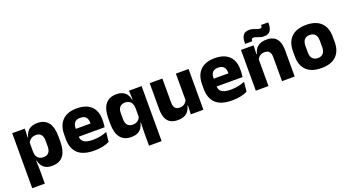

<svg xmlns="http://www.w3.org/2000/svg" viewBox="-55 -1342 3981 2176"><g transform="rotate(-20 1936.0 -254.0)"><path d="M351.5 11.5Q307.5 11.5 277.5 -3Q247.5 -17.5 229.8 -44.2Q212 -71 204.5 -106.5H165L201 -209.5Q202 -179 212.8 -158Q223.5 -137 243.8 -125.8Q264 -114.5 292 -114.5Q334 -114.5 355.8 -139.2Q377.5 -164 377.5 -213V-283Q377.5 -332 356.2 -356.5Q335 -381 293 -381Q269.5 -381 250.2 -372Q231 -363 217.8 -348.2Q204.5 -333.5 198.5 -314.5L163.5 -385H204Q211.5 -418 229 -444.8Q246.5 -471.5 277.5 -487.2Q308.5 -503 356.5 -503Q442.5 -503 486.8 -446.8Q531 -390.5 531 -278V-218Q531 -104.5 486.8 -46.5Q442.5 11.5 351.5 11.5ZM51 172V-491.5H203L198 -359L201 -341.5V-152.5L199 -126.5L203 5V172Z M861 12.5Q727 12.5 663 -47.2Q599 -107 599 -221.5V-272.5Q599 -385.5 659 -445.8Q719 -506 833.5 -506Q910.5 -506 961.8 -479.8Q1013 -453.5 1038.8 -405Q1064.5 -356.5 1064.5 -288.5V-272Q1064.5 -253 1062.8 -233.2Q1061 -213.5 1058 -196.5H920Q922 -225.5 922.5 -251.2Q923 -277 923 -298Q923 -328.5 913.5 -349.2Q904 -370 884.2 -381Q864.5 -392 833.5 -392Q787.5 -392 766.2 -367.2Q745 -342.5 745 -297V-252L746 -235.5V-200.5Q746 -181.5 752.2 -164.5Q758.5 -147.5 774.2 -134.8Q790 -122 817.8 -114.8Q845.5 -107.5 888.5 -107.5Q934 -107.5 976 -116.2Q1018 -125 1056.5 -140L1044 -25Q1010 -7.5 963.5 2.5Q917 12.5 861 12.5ZM680 -196.5V-291H1027V-196.5Z M1306 11.5Q1220 11.5 1175.8 -45Q1131.5 -101.5 1131.5 -213V-273.5Q1131.5 -387 1176 -445Q1220.5 -503 1310.5 -503Q1355 -503 1385 -488.5Q1415 -474 1433 -447.5Q1451 -421 1458.5 -385H1500L1461.5 -286Q1460.5 -316.5 1449.5 -337.5Q1438.5 -358.5 1418.5 -369.8Q1398.5 -381 1370.5 -381Q1329 -381 1307 -356.2Q1285 -331.5 1285 -282.5V-213Q1285 -164 1307.2 -139.2Q1329.5 -114.5 1372.5 -114.5Q1396 -114.5 1414.2 -123Q1432.5 -131.5 1445.2 -146.5Q1458 -161.5 1464 -180.5L1501 -106.5H1458Q1451 -73.5 1433.5 -46.5Q1416 -19.5 1385 -4Q1354 11.5 1306 11.5ZM1459.5 172V5L1463.5 -127L1461.5 -150V-348.5L1464 -373L1459.5 -491.5H1611.5V172Z M1862 -491.5V-202.5Q1862 -175.5 1869 -155.8Q1876 -136 1892.5 -125.2Q1909 -114.5 1937.5 -114.5Q1961.5 -114.5 1979.2 -123Q1997 -131.5 2009.2 -146Q2021.5 -160.5 2027.5 -178L2051 -106.5H2025Q2017 -73.5 1998.8 -46.5Q1980.5 -19.5 1948.8 -4Q1917 11.5 1867.5 11.5Q1813 11.5 1777.8 -9.8Q1742.5 -31 1725.8 -73Q1709 -115 1709 -178V-491.5ZM2178 -491.5V0H2026L2031 -123L2025 -137V-491.5Z M2524 12.5Q2390 12.5 2326 -47.2Q2262 -107 2262 -221.5V-272.5Q2262 -385.5 2322 -445.8Q2382 -506 2496.5 -506Q2573.5 -506 2624.8 -479.8Q2676 -453.5 2701.8 -405Q2727.5 -356.5 2727.5 -288.5V-272Q2727.5 -253 2725.8 -233.2Q2724 -213.5 2721 -196.5H2583Q2585 -225.5 2585.5 -251.2Q2586 -277 2586 -298Q2586 -328.5 2576.5 -349.2Q2567 -370 2547.2 -381Q2527.5 -392 2496.5 -392Q2450.5 -392 2429.2 -367.2Q2408 -342.5 2408 -297V-252L2409 -235.5V-200.5Q2409 -181.5 2415.2 -164.5Q2421.5 -147.5 2437.2 -134.8Q2453 -122 2480.8 -114.8Q2508.5 -107.5 2551.5 -107.5Q2597 -107.5 2639 -116.2Q2681 -125 2719.5 -140L2707 -25Q2673 -7.5 2626.5 2.5Q2580 12.5 2524 12.5ZM2343 -196.5V-291H2690V-196.5Z M3126 0V-289Q3126 -316 3119 -335.8Q3112 -355.5 3095.5 -366Q3079 -376.5 3050.5 -376.5Q3027 -376.5 3009 -368.2Q2991 -360 2978.8 -345.8Q2966.5 -331.5 2960.5 -313.5L2937 -385H2963Q2971 -418.5 2989.2 -445Q3007.5 -471.5 3039.5 -487.2Q3071.5 -503 3120.5 -503Q3175.5 -503 3210.5 -481.8Q3245.5 -460.5 3262.2 -418.5Q3279 -376.5 3279 -313.5V0ZM2810 0V-491.5H2962L2957 -368.5L2963 -354V0ZM3110 -546.5Q3092 -546.5 3075.2 -550.5Q3058.5 -554.5 3043.2 -560.5Q3028 -566.5 3014.2 -570.8Q3000.5 -575 2989 -575Q2974.5 -575 2969 -567Q2963.5 -559 2963 -542.5V-540H2878V-559Q2878 -609.5 2899.5 -641.5Q2921 -673.5 2975 -673.5Q2994.5 -673.5 3011.5 -669Q3028.5 -664.5 3043.5 -658.8Q3058.5 -653 3071.8 -648.8Q3085 -644.5 3096.5 -644.5Q3110.5 -644.5 3115.8 -652.8Q3121 -661 3121.5 -677V-679.5H3207V-659Q3207 -608.5 3185.2 -577.5Q3163.5 -546.5 3110 -546.5Z M3599 14Q3480 14 3419.2 -45.2Q3358.5 -104.5 3358.5 -212V-276.5Q3358.5 -385.5 3419.5 -445.8Q3480.5 -506 3599 -506Q3717.5 -506 3778.2 -445.8Q3839 -385.5 3839 -276.5V-212Q3839 -104.5 3778.5 -45.2Q3718 14 3599 14ZM3599 -106.5Q3641.5 -106.5 3663.8 -132.2Q3686 -158 3686 -205.5V-283Q3686 -333 3663.8 -359Q3641.5 -385 3599 -385Q3556.5 -385 3534.2 -359Q3512 -333 3512 -283V-205.5Q3512 -158 3534.2 -132.2Q3556.5 -106.5 3599 -106.5Z"/></g></svg>

Font: Anek Odia Medium
Style: Bold
Weight: 700
Version: Version 1.003